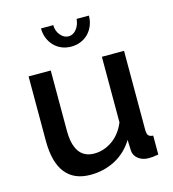

<svg xmlns="http://www.w3.org/2000/svg" viewBox="-110 -821 829 921"><g transform="rotate(-15 304.5 -360.0)"><path d="M227 10Q145 10 103 -43.5Q61 -97 61 -203V-523H171V-225Q171 -84 271 -84Q318 -84 360 -113Q402 -142 425 -197V-523H535V-130Q535 -111 541.5 -103Q548 -95 565 -94V0Q548 3 537 4Q526 5 516 5Q486 5 465 -11.5Q444 -28 443 -54L441 -106Q406 -49 350 -19.5Q294 10 227 10ZM297 -659Q319 -659 335.5 -679Q352 -699 355 -730H416Q416 -704 407 -681.5Q398 -659 382 -642.5Q366 -626 344 -617Q322 -608 297 -608Q271 -608 249.5 -617Q228 -626 212 -642.5Q196 -659 187 -681.5Q178 -704 178 -730H239Q239 -701 256.5 -680Q274 -659 297 -659Z"/></g></svg>

Font: IngvarSans
Style: Regular
Weight: 600
Version: Version 3.000